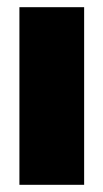

<svg xmlns="http://www.w3.org/2000/svg" viewBox="-20 -514 287 534"><path d="M214 0H34V-494H214Z"/></svg>

Font: Blinker ExtraBold
Style: Regular
Weight: 800
Designer: Juergen Huber
Foundry: supertype
Version: Version 1.017;hotconv 1.0.117;makeotfexe 2.5.65602